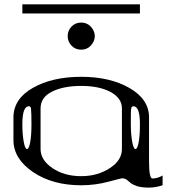

<svg xmlns="http://www.w3.org/2000/svg" viewBox="-20 -854 790 885"><path d="M625 -834V-792H83V-834ZM398.4 -643.6Q380.9 -625 354.5 -625Q327.1 -625 309.6 -643.6Q292 -662.1 292 -687.5Q292 -712.9 309.6 -731.4Q327.1 -750 354.5 -750Q380.9 -750 398.4 -731.4Q417 -710.9 417 -687.5Q417 -664.1 398.4 -643.6ZM625 -281.2Q625 -364.3 594.7 -364.3Q585.9 -364.3 584 -350.6Q583 -341.8 583 -281.2Q583 -234.4 589.8 -198.2Q595.7 -167 604.5 -167Q613.3 -167 619.1 -198.2Q625 -228.5 625 -281.2ZM123 -351.6Q122.1 -364.3 113.3 -364.3Q83 -364.3 83 -281.2Q83 -234.4 89.8 -198.2Q95.7 -167 104.5 -167Q113.3 -167 119.1 -198.2Q125 -228.5 125 -281.2Q125 -334 123 -351.6ZM542 -167V-354.5Q542 -402.3 488.3 -430.7Q436.5 -458 354.5 -458Q272.5 -458 219.7 -431.6Q167 -405.3 167 -354.5V-167Q167 -116.2 221.7 -79.1Q276.4 -42 354.5 -42Q429.7 -42 486.3 -79.1Q542 -115.2 542 -167ZM42 -208V-312.5Q42 -398.4 131.8 -449.2Q221.7 -500 354.5 -500Q487.3 -500 577.1 -448.2Q667 -396.5 667 -312.5V-110.4Q667 -31.2 682.6 -31.2Q705.1 -31.2 729.5 -44.9V0Q697.3 10.7 667 10.7Q631.8 10.7 611.3 3.9Q589.8 -3.9 582 -10.7Q574.2 -17.6 564.5 -25.4Q554.7 -32.2 542 -32.2Q539.1 -32.2 480.5 -16.6Q418.9 0 354.5 0Q222.7 0 132.8 -60.5Q42 -122.1 42 -208Z"/></svg>

Font: okolaksMetalik
Style: bold
Weight: 700
Width: 7
Version: Version 0.6